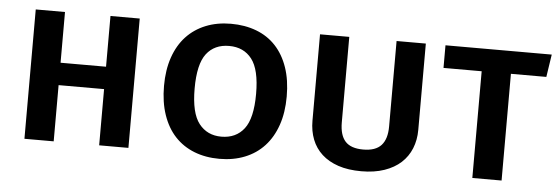

<svg xmlns="http://www.w3.org/2000/svg" viewBox="-43 -701 2432 837"><g transform="rotate(5 1173.0 -282.5)"><path d="M411 0V-246H212V0H84V-566H212V-344H411V-566H539V0Z M1207 -283Q1207 -213 1188 -158Q1169 -103 1134 -65Q1099 -27 1049 -7Q999 13 938 13Q877 13 827.5 -6.5Q778 -26 743 -63.5Q708 -101 689 -156.5Q670 -212 670 -283Q670 -353 689 -408Q708 -463 743 -500.5Q778 -538 827.5 -558Q877 -578 938 -578Q999 -578 1049 -559Q1099 -540 1134 -502.5Q1169 -465 1188 -410Q1207 -355 1207 -283ZM1073 -283Q1073 -389 1037.5 -435Q1002 -481 938 -481Q874 -481 839 -435.5Q804 -390 804 -283Q804 -176 840 -130Q876 -84 938 -84Q1002 -84 1037.5 -130Q1073 -176 1073 -283Z M1791 -188Q1791 -144 1776 -107Q1761 -70 1732 -43.5Q1703 -17 1659.5 -2Q1616 13 1559 13Q1501 13 1458 -1.5Q1415 -16 1386 -42.5Q1357 -69 1342.5 -106Q1328 -143 1328 -188V-566H1456V-192Q1456 -136 1480.5 -109Q1505 -82 1559 -82Q1613 -82 1638 -109.5Q1663 -137 1663 -192V-566H1791Z M2172 -467V0H2044V-467H1877V-566H2342L2327 -467Z"/></g></svg>

Font: Qnwhxotralxmqkhsjrfbfhwcoqn
Style: Regular
Weight: 500
Designer: Carrois Corporate & Edenspiekermann
Foundry: Carrois Corporate GbR & Edenspiekermann AG
Version: Version 2.001